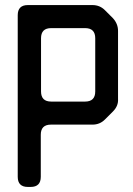

<svg xmlns="http://www.w3.org/2000/svg" viewBox="-20 -728 526 758"><path d="M90 10H101Q141 10 141 -30V-196Q141 -236 181 -236H345Q374 -236 394 -256L426 -288Q448 -310 446 -338V-606Q446 -634 426 -656L394 -688Q374 -708 345 -708H90Q50 -708 50 -668V-30Q50 10 90 10ZM142 -367V-577Q142 -617 182 -617H316Q356 -617 356 -577V-367Q356 -327 316 -327H182Q142 -327 142 -367Z"/></svg>

Font: WD-XL Lubrifont TC
Style: Regular
Weight: 400
Designer: [WD-XL Lubrifont] Copyright 2020-2022 (c) NightFurySL2001, Skr-ZERO; [ZCOOL QingKe HuangYou] Copyright 2018-2022 (c) The
Version: Version 2.001;hotconv 1.1.1;makeotfexe 2.6.0